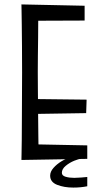

<svg xmlns="http://www.w3.org/2000/svg" viewBox="-20 -719 463 869"><path d="M77 5Q77 5 77.5 -19.5Q78 -44 78.5 -85Q79 -126 79 -177.5Q79 -229 79.5 -284.5Q80 -340 80 -391Q80 -455 79.5 -511Q79 -567 78.5 -609Q78 -651 77.5 -675Q77 -699 77 -699L154 -690Q154 -690 153.5 -670.5Q153 -651 153 -619Q153 -587 152.5 -547.5Q152 -508 151.5 -468Q151 -428 151 -393Q151 -358 151.5 -308.5Q152 -259 152.5 -206.5Q153 -154 153.5 -108Q154 -62 154.5 -33.5Q155 -5 155 -5ZM77 5 121 -66 375 -61V0ZM116 -203V-271L372 -268L370 -207ZM109 -625 77 -699 363 -693V-626ZM312 130Q270 130 238.5 117.5Q207 105 207 76Q207 58 222 41Q237 24 257.5 11.5Q278 -1 296 -5L346 0Q337 0 316 8.5Q295 17 277.5 31.5Q260 46 260 63Q260 76 277 81Q294 86 316 86Q330 86 347.5 84.5Q365 83 375 82V124Q360 127 344.5 128.5Q329 130 312 130Z"/></svg>

Font: Truculenta
Style: Regular
Weight: 400
Designer: Ivan Castro, Eva Sanz & Omnibus-Type Team
Foundry: Omnibus-Type
Version: Version 1.002